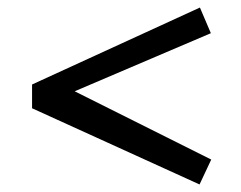

<svg xmlns="http://www.w3.org/2000/svg" viewBox="-20 -534 640 509"><path d="M509 -45 65 -247V-310L510 -514L539 -446L178 -292L540 -111Z"/></svg>

Font: Wittgenstein SemiBold
Style: Regular
Weight: 600
Designer: Jörg Drees
Foundry: Jörg Drees
Version: Version 1.500